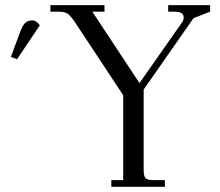

<svg xmlns="http://www.w3.org/2000/svg" viewBox="-20 -722 851 742"><path d="M22 -502 56.2 -594.2Q65.9 -621.6 76.4 -632.3Q86.9 -643.1 104 -643.1Q121.6 -643.1 133.8 -624L45.9 -493.2ZM174.8 -676.8V-702.1H383.8V-676.8H336.9L519 -400.9L684.1 -636.2Q689.9 -645 689.9 -653.8Q689.9 -666.5 680.9 -671.6Q671.9 -676.8 651.9 -676.8H629.9V-702.1H792V-676.8L728 -651.9L535.2 -376V-65.9Q535.2 -41 542.2 -33.4Q549.3 -25.9 574.2 -25.9H617.2V0H410.2V-25.9H456.1V-354L269 -637.2Q253.4 -660.2 242.2 -668.5Q231 -676.8 208 -676.8Z"/></svg>

Font: Dihjauti S
Style: Regular
Weight: 400
Designer: T. Christopher White
Version: Version 3.0.0